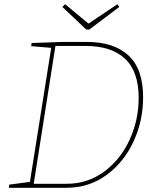

<svg xmlns="http://www.w3.org/2000/svg" viewBox="-20 -891 758 911"><path d="M393 -692Q520 -692 589.5 -628Q659 -564 659 -429Q659 -318 613.5 -219.5Q568 -121 485 -60.5Q402 0 295 0H22L24 -15L122 -28L223 -664L128 -672L130 -687L275 -692ZM297 -19Q396 -19 474 -76.5Q552 -134 595 -228Q638 -322 638 -426Q638 -552 573 -612.5Q508 -673 387 -673H243L140 -19ZM400 -779 537 -871 546 -858 404 -751H389L276 -858L289 -871Z"/></svg>

Font: Bitter Pro Thin
Style: Italic
Weight: 250
Italic angle: -9°
Designer: Sol Matas, and Bitter project Authors
Foundry: Sol Matas
Version: Version 1.010